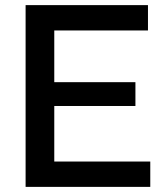

<svg xmlns="http://www.w3.org/2000/svg" viewBox="-20 -730 643 750"><path d="M567 -99V0H80V-710H558V-611H192V-409H509V-316H192V-99Z"/></svg>

Font: Raleway-v4020 SemiBold
Style: Regular
Weight: 600
Designer: Matt McInerney, Pablo Impallari, Rodrigo Fuenzalida
Foundry: Matt McInerney, Pablo Impallari, Rodrigo Fuenzalida
Version: Version 4.020;PS 004.020;hotconv 1.0.88;makeotf.lib2.5.64775